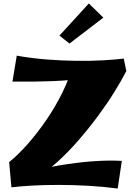

<svg xmlns="http://www.w3.org/2000/svg" viewBox="-20 -1072 783 1111"><path d="M187 -42 33 -134Q86 -177 141.5 -240Q197 -303 249 -379Q301 -455 341.5 -537.5Q382 -620 404 -703L711 -661Q683 -606 641 -538.5Q599 -471 546 -399.5Q493 -328 433.5 -259.5Q374 -191 311.5 -134.5Q249 -78 187 -42ZM661 19Q579 8 491 3Q403 -2 319.5 -2Q236 -2 165 2Q94 6 46 12L33 -134L223 -94Q292 -111 373.5 -123Q455 -135 536.5 -140Q618 -145 685 -141ZM52 -600 77 -750Q160 -735 248.5 -728Q337 -721 421 -720Q505 -719 576.5 -723Q648 -727 696 -733L711 -661Q606 -635 500 -621Q394 -607 283.5 -602.5Q173 -598 52 -600ZM382 -820 324 -866 494 -1052 578 -970Z"/></svg>

Font: Marhey Light
Style: Regular
Weight: 300
Designer: Nur Syamsi & Bustanul Arifin
Foundry: Namelatype
Version: Version 1.000